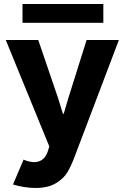

<svg xmlns="http://www.w3.org/2000/svg" viewBox="-20 -725 618 958"><path d="M44.9 195.3 97.7 71.3Q108.9 77.1 122.8 80.3Q136.7 83.5 149.4 84Q203.6 84 220.7 23.4L226.1 5.9L8.8 -525.4H170.9L270.5 -233.4L293.9 -157.2H297.9L320.3 -233.4L412.1 -525.4H573.2L351.6 58.6Q334.5 104 316.4 134.5Q298.3 165 259.3 189Q220.2 212.9 156.2 212.9Q127.9 212.9 97.7 207.8Q67.4 202.6 44.9 195.3ZM92.3 -705.1H495.6V-611.3H92.3Z"/></svg>

Font: Reddit Sans Chocolate ExtraBold
Style: Regular
Weight: 800
Designer: Stephen Hutchings
Foundry: Reddit
Version: Version 1.011